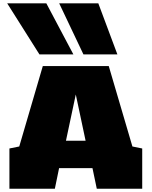

<svg xmlns="http://www.w3.org/2000/svg" viewBox="-20 -1154 927 1174"><path d="M37.6 0V-246.1L97.7 -258.3L241.7 -750H645L789.6 -258.3L849.6 -246.1V0H571.8L545.4 -126H341.3L315.4 0ZM383.3 -293.5H503.4L443.4 -576.2ZM221.2 -821.3 23.9 -1133.8H263.2L428.7 -821.3ZM490.2 -821.3 341.8 -1133.8H581.1L697.8 -821.3Z"/></svg>

Font: Holtwood One SC
Style: Regular
Weight: 400
Designer: Vernon Adams
Foundry: Vernon Adams
Version: Version 1.100; ttfautohint (v1.8.4.7-5d5b)